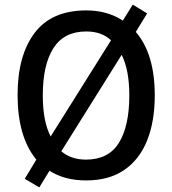

<svg xmlns="http://www.w3.org/2000/svg" viewBox="-20 -770 744 830"><path d="M649 -358Q649 -244 615.5 -161.5Q582 -79 516 -34.5Q450 10 353 10Q258 10 194 -32L150 40L87 3L137 -80Q96 -130 76 -200Q56 -270 56 -359Q56 -530 129.5 -627.5Q203 -725 353 -725Q400 -725 439.5 -713.5Q479 -702 511 -681L554 -750L616 -712L567 -632Q649 -537 649 -358ZM165 -358Q165 -245 199 -180L460 -596Q419 -634 353 -634Q257 -634 211 -562Q165 -490 165 -358ZM539 -358Q539 -467 506 -533L245 -116Q287 -80 352 -80Q449 -80 494 -152.5Q539 -225 539 -358Z"/></svg>

Font: Noto Sans Telugu SemiCondensed Medium
Style: Regular
Weight: 500
Width: 4
Designer: Jelle Bosma - Monotype Design Team
Foundry: Monotype Imaging Inc.
Version: Version 2.005; ttfautohint (v1.8.4.7-5d5b)